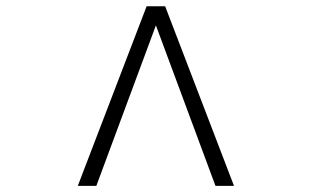

<svg xmlns="http://www.w3.org/2000/svg" viewBox="-20 -607 1002 617"><path d="M731.9 -9.8H672.4L481 -525.4L289.6 -9.8H230L451.2 -586.9H510.7Z"/></svg>

Font: Dai Banna SIL Book
Style: Oblique
Weight: 400
Italic angle: -11°
Designer: Victor Gaultney
Foundry: SIL International
Version: Version 2.000